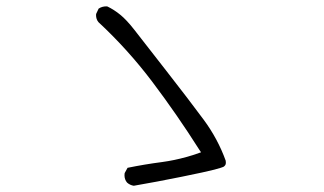

<svg xmlns="http://www.w3.org/2000/svg" viewBox="-20 -702 1040 616"><path d="M704.6 -180.2Q704.6 -183.1 704.1 -186.5Q678.7 -256.8 633.5 -317.9Q588.4 -378.9 512.2 -476.6L410.6 -606.9Q385.7 -638.7 365.7 -654.8Q346.7 -670.4 324.7 -681.2Q322.8 -681.6 321.3 -681.6Q307.1 -681.6 296.4 -674.3L288.6 -657.7Q288.1 -655.8 288.1 -654.3Q288.1 -640.1 295.9 -630.9Q390.1 -543.5 468.5 -439.7Q546.9 -335.9 619.1 -222.2L625 -213.4Q596.7 -203.1 577.6 -198.2Q539.6 -187.5 500 -182.1Q443.8 -174.8 389.2 -163.6L379.9 -146.5Q379.4 -143.1 379.4 -139.6Q379.4 -126 387.7 -116.2Q397 -107.9 409.2 -106Q482.9 -118.7 562.3 -134.8Q641.6 -150.9 667.5 -157.7Q693.4 -164.6 698.2 -167.5L700.7 -169.9Q704.6 -173.3 704.6 -180.2Z"/></svg>

Font: NaikaiFont
Style: Light
Weight: 300
Version: Version 1.89